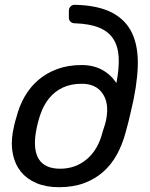

<svg xmlns="http://www.w3.org/2000/svg" viewBox="-20 -770 627 800"><path d="M33 -217Q36 -231 39 -246.5Q42 -262 48 -280Q60 -328 83 -368Q106 -408 140 -437Q174 -466 219 -482.5Q264 -499 320 -499Q369 -499 405.5 -479Q442 -459 465 -424Q477 -486 474.5 -531.5Q472 -577 452 -608Q432 -639 392.5 -655Q353 -671 291 -673Q281 -673 274 -679.5Q267 -686 267 -696V-726Q267 -736 274 -743Q281 -750 291 -750Q388 -748 446.5 -717.5Q505 -687 531 -630.5Q557 -574 554 -492Q551 -410 525 -304Q521 -286 515 -261.5Q509 -237 503 -217Q490 -168 467 -126Q444 -84 410 -54Q376 -24 330.5 -7Q285 10 226 10Q172 10 132 -7Q92 -24 67.5 -54Q43 -84 34 -126Q25 -168 33 -217ZM231 -67Q294 -67 341.5 -106.5Q389 -146 408 -222Q412 -234 416.5 -248.5Q421 -263 423 -275Q435 -341 407 -381Q379 -421 321 -421Q275 -421 241.5 -405Q208 -389 185.5 -361.5Q163 -334 150 -298Q137 -262 130 -222Q117 -146 142 -106.5Q167 -67 231 -67Z"/></svg>

Font: SVN-Rubik
Style: Italic
Weight: 400
Italic angle: -12°
Designer: Hubert and Fischer
Foundry: Hubert & Fischer
Version: Version 2.101; ttfautohint (v1.8.3)